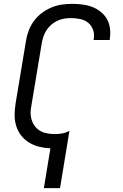

<svg xmlns="http://www.w3.org/2000/svg" viewBox="-20 -763 640 998"><path d="M208 215 242 8Q213 7 184.5 0Q156 -7 132 -21.5Q108 -36 90.5 -58Q73 -80 64.5 -107.5Q56 -135 56 -164.5Q56 -194 61 -225L115 -550Q119 -577 129 -603.5Q139 -630 156 -653.5Q173 -677 197 -695Q221 -713 247 -724Q273 -735 300.5 -739Q328 -743 355 -743Q382 -743 409 -739.5Q436 -736 459.5 -727Q483 -718 503 -702Q523 -686 535.5 -664.5Q548 -643 551.5 -616.5Q555 -590 551 -563L550 -555H467V-560Q472 -585 464 -607.5Q456 -630 438.5 -644.5Q421 -659 397 -664Q373 -669 348 -669Q331 -669 313 -666Q295 -663 278 -655Q261 -647 246.5 -634.5Q232 -622 222 -606.5Q212 -591 206 -573.5Q200 -556 197 -538L143 -213Q141 -204 140 -195Q139 -186 139 -177Q139 -153 148 -130.5Q157 -108 174.5 -93Q192 -78 215.5 -72Q239 -66 264 -66Q284 -66 303.5 -69.5Q323 -73 341 -83L292 215Z"/></svg>

Font: Iosevka Extended
Style: Italic
Weight: 400
Width: 7
Italic angle: -9°
Monospace: yes
Designer: Belleve Invis
Foundry: Belleve Invis
Version: Version 32.5.0; ttfautohint (v1.8.4)